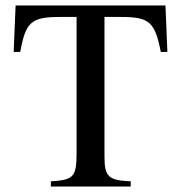

<svg xmlns="http://www.w3.org/2000/svg" viewBox="-20 -682 658 702"><path d="M592 -492 585 -662H37L30 -492H54C74 -602 94 -620 200 -620H260V-123C260 -35 249 -24 166 -19V0H458V-19C376 -23 362 -35 362 -111V-620H421C527 -620 546 -602 568 -492Z"/></svg>

Font: XITS
Style: Regular
Weight: 400
Designer: MicroPress Inc., with final additions and corrections provided by Coen Hoffman, Elsevier (retired)
Version: Version 1.302